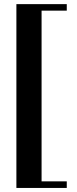

<svg xmlns="http://www.w3.org/2000/svg" viewBox="-20 -780 376 938"><path d="M60.1 138.2V-759.8H306.2V-728H183.1V106H306.2V138.2Z"/></svg>

Font: Fin Serif Display
Style: Italic
Weight: 400
Designer: J. Blake Harris
Version: Version 1.006;FEAKit 1.0